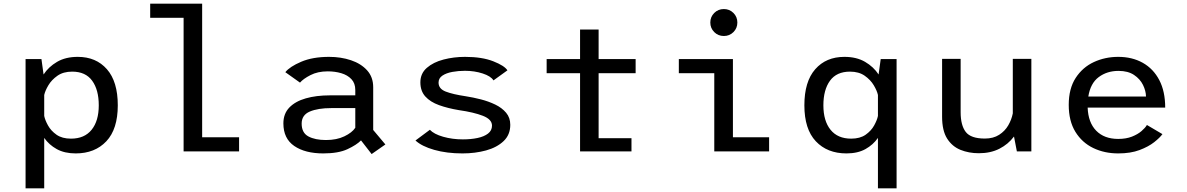

<svg xmlns="http://www.w3.org/2000/svg" viewBox="-20 -820 6430 1040"><path d="M118.5 -500H204.5L216 -416.5Q243 -458 289.2 -485Q335.5 -512 401 -512Q500.5 -512 559.2 -445Q618 -378 618 -249.5Q618 -120.5 556 -54.8Q494 11 390 11Q329.5 11 287.2 -12.5Q245 -36 219.5 -73V200H118.5ZM371 -432Q323 -432 291.2 -409.8Q259.5 -387.5 242 -358Q224.5 -328.5 219.5 -305.5V-192Q224 -169.5 240 -140.5Q256 -111.5 286.2 -90.2Q316.5 -69 364.5 -69Q437.5 -69 476.2 -117Q515 -165 515 -249.5Q515 -333.5 479.2 -382.8Q443.5 -432 371 -432Z M1075 -76.5H1275V0H974.5V-723.5H793.5V-800H1075Z M1993 14.5 1935.5 -59.5Q1911.5 -35 1862.2 -12Q1813 11 1731 11Q1633 11 1574 -29.2Q1515 -69.5 1515 -151.5Q1515 -204 1547.2 -237.5Q1579.5 -271 1636.2 -287.2Q1693 -303.5 1766.5 -303.5H1904.5V-332.5Q1904.5 -369 1883.5 -391.2Q1862.5 -413.5 1828.5 -423.5Q1794.5 -433.5 1755.5 -433.5Q1701 -433.5 1661.8 -413.2Q1622.5 -393 1605 -372.5L1525.5 -429Q1549.5 -459 1611.5 -485.5Q1673.5 -512 1762.5 -512Q1826.5 -512 1881 -493.8Q1935.5 -475.5 1968.5 -439Q2001.5 -402.5 2001.5 -347.5V-116L2067.5 -37.5ZM1745.5 -61.5Q1803.5 -61.5 1845.2 -81.5Q1887 -101.5 1904.5 -128V-234.5H1774Q1702.5 -234.5 1658.2 -215.8Q1614 -197 1614 -150.5Q1614 -100.5 1650.5 -81Q1687 -61.5 1745.5 -61.5Z M2485 11Q2400 11 2332.2 -8.2Q2264.5 -27.5 2230.5 -59L2308.5 -117Q2330.5 -93.5 2380.5 -79.2Q2430.5 -65 2487 -65Q2530.5 -65 2566.2 -72.5Q2602 -80 2623.5 -96.5Q2645 -113 2645 -139.5Q2645 -173.5 2595.5 -192.8Q2546 -212 2465.5 -223.5Q2405.5 -233.5 2358.2 -250.5Q2311 -267.5 2284 -297.2Q2257 -327 2257 -374Q2257 -422 2292 -452.5Q2327 -483 2382.5 -497.5Q2438 -512 2499 -512Q2591 -512 2652 -488Q2713 -464 2728.5 -439L2653 -384.5Q2639 -407.5 2594.5 -422Q2550 -436.5 2498.5 -436.5Q2463 -436.5 2430.2 -430.5Q2397.5 -424.5 2376.5 -410.5Q2355.5 -396.5 2355.5 -372.5Q2355.5 -339 2394.2 -324Q2433 -309 2503.5 -298.5Q2542.5 -292.5 2584.5 -281.8Q2626.5 -271 2662.8 -253.5Q2699 -236 2721.5 -209.2Q2744 -182.5 2744 -144Q2744 -90 2708 -55.8Q2672 -21.5 2613 -5.2Q2554 11 2485 11Z M3222.5 -71.5H3400.5V0H3122V-423.5H2941V-500H3122V-660H3222.5V-500H3423V-423.5H3222.5Z M3901 -625Q3870 -625 3848.8 -646.2Q3827.5 -667.5 3827.5 -698Q3827.5 -728.5 3848.8 -749.8Q3870 -771 3901 -771Q3931.5 -771 3952.8 -749.8Q3974 -728.5 3974 -698Q3974 -667.5 3952.8 -646.2Q3931.5 -625 3901 -625ZM3950 -76.5H4146V0H3849V-423.5H3657V-500H3950Z M4565 11Q4461 11 4399 -54.8Q4337 -120.5 4337 -249.5Q4337 -378 4395.8 -445Q4454.5 -512 4554 -512Q4619.5 -512 4665.8 -485Q4712 -458 4739 -416.5L4750.5 -500H4836.5V200H4735.5V-73Q4710 -36 4668 -12.5Q4626 11 4565 11ZM4440 -249.5Q4440 -165 4478.8 -117Q4517.5 -69 4590.5 -69Q4638.5 -69 4668.8 -90.2Q4699 -111.5 4715 -140.5Q4731 -169.5 4735.5 -192V-305.5Q4730.5 -328.5 4713 -358Q4695.5 -387.5 4663.8 -409.8Q4632 -432 4584 -432Q4511.5 -432 4475.8 -382.8Q4440 -333.5 4440 -249.5Z M5282 10Q5228 10 5182.8 -8.2Q5137.5 -26.5 5110.2 -69.5Q5083 -112.5 5083 -188V-501H5183.5V-212Q5183.5 -141.5 5211 -105.5Q5238.5 -69.5 5314.5 -69.5Q5360.5 -69.5 5392 -89.8Q5423.5 -110 5441.5 -141.2Q5459.5 -172.5 5466 -206V-501H5566.5V0H5488L5472.5 -80.5Q5441 -38.5 5393.2 -14.2Q5345.5 10 5282 10Z M6276.5 -93.5Q6263 -74.5 6232 -50Q6201 -25.5 6152.5 -7.2Q6104 11 6037 11Q5962.5 11 5901.8 -18.2Q5841 -47.5 5805 -106Q5769 -164.5 5769 -252Q5769 -340 5806.5 -397.8Q5844 -455.5 5905 -483.8Q5966 -512 6037 -512Q6112.5 -512 6170 -479.8Q6227.5 -447.5 6259.5 -386.2Q6291.5 -325 6291.5 -237H5871.5Q5874.5 -156 5918 -111.8Q5961.5 -67.5 6037 -67.5Q6080 -67.5 6111.5 -80Q6143 -92.5 6163.2 -110Q6183.5 -127.5 6192.5 -143ZM6038.5 -436Q5976.5 -436 5931.5 -402.5Q5886.5 -369 5875 -297H6187.5Q6187 -328 6171.2 -360Q6155.5 -392 6122.8 -414Q6090 -436 6038.5 -436Z"/></svg>

Font: League Mono
Style: Regular
Weight: 400
Width: 6
Designer: Tyler Finck
Foundry: The League of Moveable Type / Tyler Finck
Version: Version 2.300;RELEASE